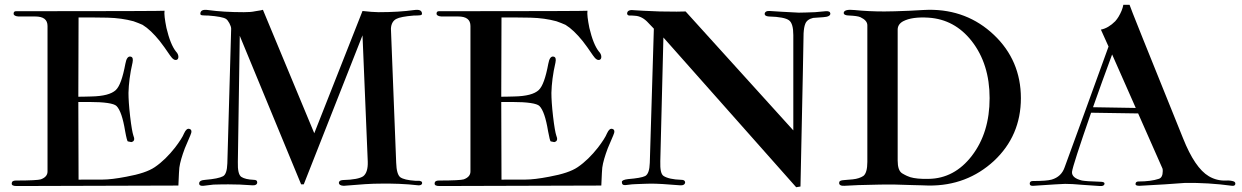

<svg xmlns="http://www.w3.org/2000/svg" viewBox="-20 -778 5201 804"><path d="M777 -211C784 -226 783 -235 774 -238C765 -241 758 -235 751 -220C745 -205 732 -185 713 -160C687 -127 659 -99 628 -78C603 -61 564 -48 509 -38C468 -30 434 -26 409 -26C332 -26 298 -26 309 -25L308 -351H352C418 -351 457 -345 468 -334C483 -319 495 -284 504 -229C509 -201 513 -187 515 -186C523 -184 528 -183 530 -183C543 -186 545 -195 538 -212C535 -221 530 -247 525 -290C520 -333 518 -366 518 -389C519 -426 524 -469 535 -516C538 -531 536 -539 527 -541C516 -543 509 -533 505 -511C494 -452 481 -416 465 -401C447 -384 413 -375 362 -374C333 -373 315 -373 308 -373L309 -705C343 -705 384 -705 431 -704C470 -703 506 -698 539 -689C553 -684 566 -679 577 -674C600 -660 624 -637 649 -606C661 -591 675 -571 692 -546C703 -530 712 -524 721 -528C725 -530 727 -534 727 -540C727 -547 724 -555 717 -562C701 -582 688 -615 677 -661C670 -696 667 -720 669 -733C670 -732 463 -731 49 -731C41 -732 37 -728 37 -721C37 -714 44 -710 57 -709C57 -709 80 -709 127 -709C162 -709 179 -696 179 -669V-60C179 -45 170 -34 151 -27C142 -24 107 -22 46 -22C35 -22 29 -18 29 -9C29 -2 36 1 50 1L727 -1C729 -45 730 -70 731 -76C734 -98 742 -125 754 -157L777 -211Z M1747 -15C1746 -18 1742 -20 1736 -21H1719C1688 -23 1667 -28 1656 -36C1646 -44 1640 -64 1639 -97L1617 -658C1618 -678 1626 -692 1640 -699C1651 -705 1676 -710 1714 -713C1723 -713 1731 -713 1739 -714C1745 -715 1748 -717 1747 -722C1746 -734 1736 -739 1715 -736C1672 -730 1622 -727 1565 -727C1548 -727 1525 -729 1498 -732L1296 -220L1081 -737C1080 -736 1069 -734 1049 -731C1036 -728 1020 -727 1001 -727C944 -727 894 -730 851 -736C830 -739 820 -734 819 -722C818 -717 821 -715 826 -714C835 -713 843 -713 851 -713C892 -710 917 -705 926 -699C935 -694 948 -670 948 -658L932 -94C931 -64 925 -46 914 -40C901 -33 876 -28 840 -25C823 -24 814 -19 814 -10C814 -2 820 1 832 0L874 -5C903 -6 924 -6 937 -6C966 -6 1000 -5 1037 -2C1049 -1 1058 -6 1057 -15C1057 -22 1052 -25 1042 -25C1019 -26 1002 -30 991 -37C980 -44 975 -65 976 -100L984 -628L1241 -6H1252L1498 -630L1520 -101C1521 -70 1514 -50 1501 -40C1488 -31 1460 -25 1415 -24C1405 -23 1400 -20 1399 -13C1399 -5 1407 0 1420 0C1488 -6 1537 -9 1567 -9C1625 -10 1680 -8 1731 -2C1743 -1 1750 -7 1747 -15Z M2548 -211C2555 -226 2554 -235 2545 -238C2536 -241 2529 -235 2522 -220C2516 -205 2503 -185 2484 -160C2458 -127 2430 -99 2399 -78C2374 -61 2335 -48 2280 -38C2239 -30 2205 -26 2180 -26C2103 -26 2069 -26 2080 -25L2079 -351H2123C2189 -351 2228 -345 2239 -334C2254 -319 2266 -284 2275 -229C2280 -201 2284 -187 2286 -186C2294 -184 2299 -183 2301 -183C2314 -186 2316 -195 2309 -212C2306 -221 2301 -247 2296 -290C2291 -333 2289 -366 2289 -389C2290 -426 2295 -469 2306 -516C2309 -531 2307 -539 2298 -541C2287 -543 2280 -533 2276 -511C2265 -452 2252 -416 2236 -401C2218 -384 2184 -375 2133 -374C2104 -373 2086 -373 2079 -373L2080 -705C2114 -705 2155 -705 2202 -704C2241 -703 2277 -698 2310 -689C2324 -684 2337 -679 2348 -674C2371 -660 2395 -637 2420 -606C2432 -591 2446 -571 2463 -546C2474 -530 2483 -524 2492 -528C2496 -530 2498 -534 2498 -540C2498 -547 2495 -555 2488 -562C2472 -582 2459 -615 2448 -661C2441 -696 2438 -720 2440 -733C2441 -732 2234 -731 1820 -731C1812 -732 1808 -728 1808 -721C1808 -714 1815 -710 1828 -709C1828 -709 1851 -709 1898 -709C1933 -709 1950 -696 1950 -669V-60C1950 -45 1941 -34 1922 -27C1913 -24 1878 -22 1817 -22C1806 -22 1800 -18 1800 -9C1800 -2 1807 1 1821 1L2498 -1C2500 -45 2501 -70 2502 -76C2505 -98 2513 -125 2525 -157L2548 -211Z M3457 -722C3456 -729 3450 -732 3437 -731L3393 -727C3364 -726 3341 -725 3325 -725C3268 -728 3227 -730 3203 -732C3190 -733 3182 -728 3182 -719C3183 -713 3188 -710 3199 -709C3244 -708 3272 -702 3284 -693C3296 -684 3302 -664 3302 -631V-232L2851 -730C2837 -729 2801 -729 2743 -730C2687 -732 2652 -734 2639 -735C2618 -738 2607 -734 2606 -722C2606 -717 2609 -714 2614 -713C2623 -713 2631 -713 2639 -712C2659 -711 2678 -701 2695 -682L2718 -658L2701 -96C2700 -66 2694 -48 2682 -41C2670 -35 2646 -31 2610 -28C2593 -26 2584 -22 2584 -16C2584 -6 2589 -2 2600 -3C2621 -6 2636 -7 2644 -7C2672 -8 2693 -9 2706 -9C2730 -9 2771 -7 2828 -2C2841 -1 2849 -6 2849 -15C2848 -22 2843 -25 2833 -25C2798 -26 2773 -32 2759 -41C2748 -48 2744 -68 2745 -103L2758 -621L3314 6L3332 3C3341 -412 3345 -625 3345 -638C3346 -655 3348 -668 3352 -678C3357 -691 3368 -699 3385 -703L3427 -706C3448 -707 3458 -713 3457 -722Z M4255 -367C4255 -472 4217 -561 4142 -632C4067 -703 3976 -738 3869 -737C3865 -737 3838 -736 3789 -733C3742 -731 3707 -730 3683 -730C3639 -730 3597 -732 3558 -736C3529 -739 3514 -735 3513 -724C3513 -717 3521 -713 3536 -713C3558 -712 3574 -710 3583 -706C3602 -697 3612 -686 3612 -672V-100C3612 -69 3606 -49 3595 -41C3584 -34 3570 -29 3551 -27C3515 -23 3494 -26 3494 -13C3493 -4 3501 1 3516 0C3545 -2 3594 -4 3662 -5C3706 -6 3752 -5 3800 -3C3829 -2 3852 -2 3869 -1C3976 0 4067 -35 4142 -104C4217 -174 4255 -262 4255 -367ZM4124 -367C4124 -270 4099 -190 4050 -126C4001 -62 3940 -30 3869 -29C3834 -28 3809 -31 3792 -36C3785 -38 3773 -43 3758 -52C3745 -60 3739 -78 3739 -106V-654C3739 -669 3747 -681 3762 -689C3787 -702 3822 -707 3869 -704C3941 -699 4001 -667 4049 -606C4099 -542 4124 -462 4124 -367Z M5147 -18C5139 -21 5128 -23 5113 -22C5088 -21 5064 -27 5042 -40C5003 -63 4967 -116 4934 -199C4784 -570 4709 -757 4710 -758H4684C4681 -741 4674 -725 4664 -708C4660 -701 4655 -695 4650 -689C4631 -670 4611 -658 4590 -654L4622 -583C4548 -379 4487 -210 4438 -77C4429 -51 4411 -34 4384 -26C4370 -22 4344 -20 4305 -20C4296 -20 4292 -16 4292 -9C4292 -2 4297 1 4308 0C4384 -5 4428 -8 4440 -8C4457 -8 4482 -7 4513 -4L4586 1C4597 2 4604 -1 4605 -8C4606 -14 4600 -17 4586 -17C4547 -18 4522 -20 4511 -22C4482 -29 4468 -41 4469 -58C4471 -76 4498 -159 4549 -306L4746 -303L4848 -72C4849 -69 4849 -65 4849 -61C4849 -43 4843 -32 4832 -29C4811 -22 4782 -18 4747 -18C4739 -18 4735 -14 4735 -7C4735 -2 4741 0 4752 0C4829 -4 4893 -8 4942 -12C5007 -13 5073 -9 5139 0C5148 1 5153 -2 5153 -9C5153 -13 5151 -16 5147 -18ZM4557 -329C4582 -399 4608 -473 4637 -550L4736 -326Z"/></svg>

Font: GFS Fleischman
Style: Regular
Weight: 400
Designer: George Matthiopoulos
Foundry: George Matthiopoulos
Version: Version 1.0